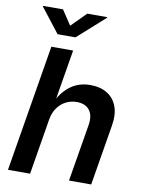

<svg xmlns="http://www.w3.org/2000/svg" viewBox="-101 -1016 813 1085"><g transform="rotate(10 306.0 -473.5)"><path d="M201.7 -319.8 148.9 0H22L142.6 -727.5H267.6L214.8 -411.1H202.1Q225.1 -458.5 254.2 -490Q283.2 -521.5 318.8 -537.1Q354.5 -552.7 398.4 -552.7Q454.6 -552.7 494.1 -528.8Q533.7 -504.9 551 -459Q568.4 -413.1 557.1 -347.2L499.5 0H372.1L426.8 -327.6Q436 -383.3 412.1 -414.1Q388.2 -444.8 338.9 -444.8Q305.7 -444.8 276.9 -430.2Q248 -415.5 228.3 -387.7Q208.5 -359.9 201.7 -319.8ZM170.9 -946.8 226.6 -862.8 310.1 -946.8H424.3L423.8 -942.9L267.6 -803.2H165L56.2 -942.9L57.1 -946.8Z"/></g></svg>

Font: Inter SemiBold
Style: Italic
Weight: 600
Italic angle: -9.3988°
Designer: Rasmus Andersson
Foundry: rsms
Version: Version 4.001;git-66647c0bb